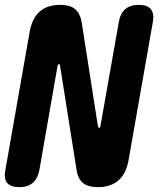

<svg xmlns="http://www.w3.org/2000/svg" viewBox="-41 -760 661 790"><path d="M81 -629Q91 -685 122.5 -712.5Q154 -740 206 -740Q248 -740 268.5 -722Q289 -704 295 -669L362 -240Q363 -237 364 -235.5Q365 -234 367 -234Q369 -234 370.5 -235.5Q372 -237 372 -240L448 -670Q454 -705 474.5 -722.5Q495 -740 530 -740Q565 -740 579.5 -722.5Q594 -705 588 -670L488 -101Q478 -45 446 -17.5Q414 10 362 10Q320 10 299.5 -8Q279 -26 274 -61L206 -490Q206 -493 204.5 -494.5Q203 -496 201 -496Q199 -496 198 -494.5Q197 -493 196 -490L121 -60Q114 -25 93.5 -7.5Q73 10 38 10Q3 10 -11.5 -7.5Q-26 -25 -19 -60Z"/></svg>

Font: Maple Mono ExtraBold
Style: Italic
Weight: 800
Italic angle: -10°
Monospace: yes
Designer: subframe7536
Version: Version 7.200